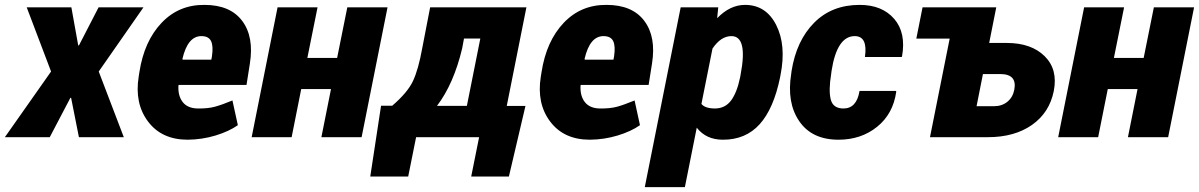

<svg xmlns="http://www.w3.org/2000/svg" viewBox="-51 -558 4877 781"><path d="M267.1 -373.5 270 -373 350.1 -528.3H532.7L350.6 -267.1L452.6 0H270L238.3 -159.7L235.4 -160.2L151.4 0H-31.2L156.7 -267.1L57.6 -528.3H239.3Z M768.1 -411.1Q712.4 -411.1 690.9 -317.9L692.4 -315.4H808.6L811 -328.1Q817.4 -370.1 807.6 -390.6Q797.9 -411.1 768.1 -411.1ZM712.4 10.3Q606.9 10.3 551.3 -63.5Q495.6 -137.2 513.2 -246.6L516.1 -265.1Q535.6 -390.6 606 -464.8Q676.3 -539.1 780.8 -538.1Q885.3 -538.1 934.1 -473.1Q982.9 -408.2 965.3 -298.8L951.7 -212.4H675.8L674.8 -210Q672.4 -168 692.4 -142.6Q712.4 -117.2 753.9 -116.7Q795.4 -116.2 823.7 -124Q852.1 -131.8 894.5 -149.4L916.5 -48.8Q880.4 -23.4 825.7 -6.8Q771 9.8 712.4 10.3Z M1419.9 0H1256.3L1295.4 -195.8H1174.3L1135.3 0H972.7L1078.1 -528.3H1240.7L1199.2 -322.3H1320.3L1361.8 -528.3H1525.4Z M1829.1 -361.8Q1794.9 -217.3 1726.6 -127.4H1848.1L1902.8 -401.4H1836.4ZM1544.4 -127.9Q1606.9 -181.6 1628.9 -228.5Q1650.9 -275.4 1666.5 -361.8L1698.7 -528.3H2090.3L2010.3 -127H2086.4L2019 160.2H1865.7L1897.9 0H1641.6L1609.4 160.2H1455.1L1499 -127.9Z M2403.8 -411.1Q2348.1 -411.1 2326.7 -317.9L2328.1 -315.4H2444.3L2446.8 -328.1Q2453.1 -370.1 2443.4 -390.6Q2433.6 -411.1 2403.8 -411.1ZM2348.1 10.3Q2242.7 10.3 2187 -63.5Q2131.3 -137.2 2148.9 -246.6L2151.9 -265.1Q2171.4 -390.6 2241.7 -464.8Q2312 -539.1 2416.5 -538.1Q2521 -538.1 2569.8 -473.1Q2618.7 -408.2 2601.1 -298.8L2587.4 -212.4H2311.5L2310.5 -210Q2308.1 -168 2328.1 -142.6Q2348.1 -117.2 2389.6 -116.7Q2431.2 -116.2 2459.5 -124Q2487.8 -131.8 2530.3 -149.4L2552.2 -48.8Q2516.1 -23.4 2461.4 -6.8Q2406.7 9.8 2348.1 10.3Z M2802.2 -135.3Q2816.9 -116.7 2857.9 -116.7Q2898.9 -117.2 2922.9 -149.4Q2946.8 -181.6 2959.5 -243.2L2961.4 -253.4Q2991.7 -411.1 2924.3 -411.1Q2881.3 -411.1 2847.2 -360.4ZM2979.5 -538.1Q3064.9 -538.1 3106.4 -456.1Q3147.9 -374 3124 -253.4L3122.1 -243.2Q3096.2 -116.2 3039.1 -52.7Q2981.9 10.7 2889.2 10.3Q2821.3 10.3 2783.2 -38.6L2734.9 203.1H2571.8L2717.8 -528.3H2870.6L2866.2 -483.9Q2918.5 -538.1 2979.5 -538.1Z M3379.9 -116.7Q3433.6 -116.7 3445.3 -188H3593.8L3594.7 -185.1Q3582 -94.7 3516.8 -42.2Q3451.7 10.3 3359.9 10.3Q3251.5 10.3 3200 -65.2Q3148.4 -140.6 3167.5 -258.3L3168.9 -269.5Q3188.5 -392.6 3260.5 -465.3Q3332.5 -538.1 3445.8 -538.1Q3537.1 -538.1 3586.2 -481.4Q3635.3 -424.8 3618.2 -328.6L3616.7 -326.2H3467.3Q3479.5 -411.1 3425.8 -411.1Q3353.5 -411.1 3331.5 -269.5L3330.1 -258.3Q3318.8 -189 3328.4 -152.8Q3337.9 -116.7 3379.9 -116.7Z M3992.7 -126Q4024.4 -126 4046.6 -144Q4068.8 -162.1 4074.7 -192.4Q4087.4 -256.3 4018.6 -256.8H3947.3L3921.4 -126ZM4043.9 -383.3Q4144 -383.3 4198.5 -329.3Q4252.9 -275.4 4235.4 -187.5Q4217.8 -99.6 4146.7 -49.8Q4075.7 0 3967.3 0H3731.9L3812 -400.9H3676.3L3701.7 -528.3H4001.5L3972.7 -383.3Z M4700.7 0H4537.1L4576.2 -195.8H4455.1L4416 0H4253.4L4358.9 -528.3H4521.5L4480 -322.3H4601.1L4642.6 -528.3H4806.2Z"/></svg>

Font: Roboto-BlackItalic
Style: Italic
Weight: 900
Italic angle: -12°
Designer: Google
Version: Version 1.100141; 2013